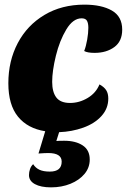

<svg xmlns="http://www.w3.org/2000/svg" viewBox="-20 -550 547 828"><path d="M343 -330Q351 -350 356 -379Q361 -408 361 -430Q361 -450 355 -460.5Q349 -471 332 -471Q295 -471 266 -423Q237 -375 221 -309.5Q205 -244 205 -197Q205 -153 223 -129.5Q241 -106 282 -106Q322 -106 358 -127.5Q394 -149 409 -186Q429 -175 438 -161Q447 -147 447 -125Q447 -82 417.5 -49.5Q388 -17 339 0.5Q290 18 235 20L223 58Q234 57 257 57Q306 57 336.5 77Q367 97 367 138Q367 173 344.5 200Q322 227 284 242.5Q246 258 200 258Q156 258 130.5 244Q105 230 105 205Q105 192 109.5 179Q114 166 123 158Q133 174 150 182Q167 190 195 190Q246 190 246 147Q246 110 188 110Q174 110 146 112L175 16Q99 4 57.5 -47Q16 -98 16 -191Q16 -287 56.5 -364Q97 -441 171.5 -485.5Q246 -530 344 -530Q418 -530 462.5 -504.5Q507 -479 507 -422Q507 -372 473 -347Q439 -322 388 -322Q357 -322 343 -330Z"/></svg>

Font: Sansita ExtraBold Italic
Style: Regular
Weight: 800
Italic angle: -11°
Designer: Pablo Cosgaya
Foundry: Omnibus-Type
Version: Version 1.006